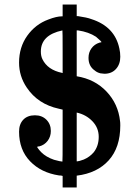

<svg xmlns="http://www.w3.org/2000/svg" viewBox="-20 -770 615 846"><path d="M510 -217Q510 -120 459 -63.5Q408 -7 318 4V56H256V5H254Q252 3 240 3Q161 -9 112.5 -59.5Q64 -110 64 -190Q64 -223 82.5 -242.5Q101 -262 134 -262Q165 -262 184.5 -242.5Q204 -223 204 -193Q204 -168 190 -149.5Q176 -131 153 -125Q146 -125 144 -123Q143 -123 145.5 -119Q148 -115 152.5 -109.5Q157 -104 162 -99Q183 -78 218 -66Q247 -58 255 -58Q256 -58 256 -173V-287L239 -291Q147 -311 98 -384Q64 -434 64 -494Q64 -562 100 -612.5Q136 -663 193 -684Q229 -698 253 -698H256V-750H318V-699H323Q364 -693 382 -686Q486 -653 506 -556Q510 -539 510 -520Q510 -487 491 -466Q472 -445 440 -445L422 -447Q407 -451 398 -459Q370 -478 370 -515Q370 -539 383 -557Q396 -575 418 -582L427 -584Q429 -586 403 -608Q371 -629 324 -636H318V-434Q398 -421 449.5 -366.5Q501 -312 509 -236Q510 -231 510 -217ZM255 -636Q160 -616 160 -543Q160 -523 167 -509Q190 -462 253 -449L256 -448V-542Q256 -636 255 -636ZM318 -274V-59H320Q327 -59 349 -67Q375 -78 393 -99Q415 -127 415 -167Q415 -207 387 -236Q359 -265 318 -274Z"/></svg>

Font: KaTeX_Main
Style: Bold
Weight: 700
Version: Version 1.1; ttfautohint (v1.3)